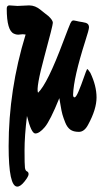

<svg xmlns="http://www.w3.org/2000/svg" viewBox="-20 -481 378 712"><path d="M45 -459 88 -461Q111 -461 131 -444Q133 -442 143.5 -434Q154 -426 160 -421Q176 -406 176 -396.5Q176 -387 144.5 -271Q113 -155 121 -137Q156 -170 215 -328Q237 -386 241 -394.5Q245 -403 249 -404.5Q253 -406 262.5 -403.5Q272 -401 286 -399Q300 -397 305 -392.5Q310 -388 310 -379.5Q310 -371 296 -328Q253 -193 251 -130Q251 -120 256.5 -120Q262 -120 271.5 -142.5Q281 -165 290.5 -192.5Q300 -220 303 -225Q306 -225 315 -211Q338 -163 338 -119.5Q338 -76 307 -19Q293 8 272.5 8Q252 8 240.5 -0.5Q229 -9 222 -26.5Q215 -44 211.5 -56.5Q208 -69 204.5 -91Q201 -113 200 -117Q166 -33 146 -9.5Q126 14 111 14Q96 14 80 -51Q71 23 71 76.5Q71 130 72.5 141Q74 152 80 154.5Q86 157 86 165Q86 173 71 192Q56 211 44 211Q12 211 12 61Q12 -148 75 -353Q64 -355 53.5 -353Q43 -351 32 -356Q5 -367 5 -449Q5 -461 15 -461Z"/></svg>

Font: Devonshire
Style: Regular
Weight: 400
Designer: Astigmatic (AOETI)
Foundry: Astigmatic (AOETI)
Version: Version 1.001